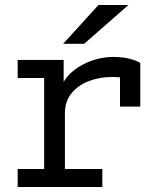

<svg xmlns="http://www.w3.org/2000/svg" viewBox="-20 -752 656 772"><path d="M51 0V-72.5H157.5V-438.5H51V-511H236V-396.5L230 -411Q246 -445.5 278.8 -470.5Q311.5 -495.5 352.2 -509.2Q393 -523 433.5 -523Q472.5 -523 500 -516Q527.5 -509 544 -499V-323.5H462.5V-475L487.5 -436Q475 -439.5 460.8 -441Q446.5 -442.5 431 -442.5Q380.5 -442.5 337 -425.8Q293.5 -409 267.2 -376.5Q241 -344 241 -297V-72.5H391.5V0ZM234 -576 376 -732H496.5L318.5 -576Z"/></svg>

Font: Overpass Mono
Style: Regular
Weight: 400
Designer: Delve Withrington, Dave Bailey
Foundry: Delve Fonts LLC
Version: Version 4.000